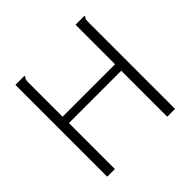

<svg xmlns="http://www.w3.org/2000/svg" viewBox="-161 -772 921 921"><g transform="rotate(-45 300.0 -311.5)"><path d="M64 -623H125V-616Q119 -612 117.5 -605Q116 -598 116 -581V-355H472V-623H532V-616Q526 -612 525 -605Q524 -598 524 -581V0H471V-312H116V0H64Z"/></g></svg>

Font: Inconsolata Expanded Light
Style: Regular
Weight: 300
Width: 7
Monospace: yes
Designer: Raph Levien, Cyreal, Brenton Simpson
Foundry: Raph Levien, Cyreal, Google
Version: Version 3.001; ttfautohint (v1.8.2.53-6de2)